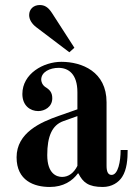

<svg xmlns="http://www.w3.org/2000/svg" viewBox="-20 -732 548 764"><path d="M96 -672C96 -654 107 -637 124 -624L256 -524L276 -542L187 -680C171 -705 156 -712 138 -712C114 -712 96 -696 96 -672ZM168 -115C168 -189 187 -234 232 -250L288 -270V-72C274 -44 253 -28 227 -28C205 -28 168 -41 168 -115ZM46 -106C46 -13 116 12 178 12C232 12 268 -12 290 -42H292C310 -6 332 12 389 12C425 12 452 -6 466 -28C485 -57 488 -99 488 -135H460C460 -90 450 -36 424 -36C411 -36 404 -47 404 -72V-325C404 -447 306 -486 224 -486C153 -486 69 -439 69 -358C69 -311 101 -290 132 -290C157 -290 188 -306 188 -341C188 -364 178 -375 160 -386C147 -395 144 -409 144 -415C144 -446 179 -462 213 -462C252 -462 288 -438 288 -365V-297L214 -271C142 -246 46 -204 46 -106Z"/></svg>

Font: Old Standard
Style: Bold
Weight: 700
Designer: Alexey Kryukov <alexios@thessalonica.org.ru>
Version: Version 2.0.2